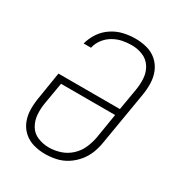

<svg xmlns="http://www.w3.org/2000/svg" viewBox="-176 -864 929 993"><g transform="rotate(30 288.0 -367.5)"><path d="M236 8Q269 8 302 1Q335 -6 365 -25Q395 -44 417.5 -71.5Q440 -99 452 -130.5Q464 -162 469 -195L522 -510Q528 -546 527 -581.5Q526 -617 513 -648.5Q500 -680 474.5 -702.5Q449 -725 415.5 -734Q382 -743 346 -743Q311 -743 275.5 -735Q240 -727 208 -706Q176 -685 155 -653.5Q134 -622 125 -587H169Q175 -615 193 -639Q211 -663 237 -678Q263 -693 290.5 -698.5Q318 -704 346 -704Q381 -704 412.5 -691Q444 -678 462 -649.5Q480 -621 482.5 -586.5Q485 -552 479 -516L457 -387H90L64 -225Q58 -190 58.5 -154.5Q59 -119 71.5 -87.5Q84 -56 109 -33.5Q134 -11 167.5 -1.5Q201 8 236 8ZM237 -31Q203 -31 171 -44Q139 -57 122 -86Q105 -115 102.5 -149.5Q100 -184 106 -219L128 -348H451L427 -201Q421 -168 407 -135.5Q393 -103 366 -78Q339 -53 305 -42Q271 -31 237 -31Z"/></g></svg>

Font: Iosevka Sparkle XLtObl
Style: Regular
Weight: 200
Italic angle: -9°
Designer: Belleve Invis
Foundry: Belleve Invis
Version: Version 4.5.0; ttfautohint (v1.8.3)